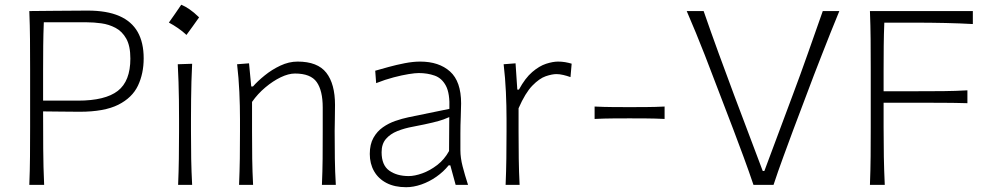

<svg xmlns="http://www.w3.org/2000/svg" viewBox="-20 -779 4170 809"><path d="M103.5 0H166Q162.6 -75.2 162.1 -151.9Q161.6 -228.5 161.6 -309.6Q192.9 -309.6 236.1 -308.8Q279.3 -308.1 315.9 -308.1Q419.4 -308.1 478.3 -337.6Q537.1 -367.2 561.3 -418.2Q585.4 -469.2 585.4 -533.2Q585.4 -599.6 560.1 -644.3Q534.7 -689 482.4 -711.7Q430.2 -734.4 349.1 -734.4Q270.5 -734.4 208.7 -733.4Q147 -732.4 103.5 -732.4Q106 -670.4 106.4 -613.3Q106.9 -556.2 106.9 -488.3V-243.7Q106.9 -176.3 106.4 -119.1Q106 -62 103.5 0ZM164.6 -685.1H345.7Q375 -685.1 407 -680.7Q439 -676.3 466.8 -661.6Q494.6 -647 512 -616.2Q529.3 -585.4 529.3 -532.2Q529.3 -437 476.3 -396Q423.3 -355 308.6 -355H161.6V-481Q161.6 -537.6 162.1 -586.4Q162.6 -635.3 164.6 -685.1Z M743.7 -759.1Q730.3 -739.2 717.6 -720.9Q705 -702.7 691.6 -683.9Q710.9 -673.7 730 -660.5Q749.1 -647.4 765.7 -631.8Q779.7 -650.6 792.8 -669.1Q806 -687.6 818.9 -705.9Q796.9 -727.4 778.3 -740Q759.8 -752.6 743.7 -759.1ZM730.5 0H789.6Q786.6 -57.1 785.6 -110.1Q784.7 -163.1 784.7 -226.1V-277.3Q784.7 -320.8 785.2 -359.4Q785.6 -397.9 786.6 -434.8Q787.6 -471.7 789.6 -510.3L729 -508.3Q731 -470.2 732.2 -433.6Q733.4 -397 733.9 -358.9Q734.4 -320.8 734.4 -277.3V-226.1Q734.4 -163.1 733.6 -110.1Q732.9 -57.1 730.5 0Z M987.3 0H1046.4Q1043.5 -57.1 1042.7 -109.9Q1042 -162.6 1042 -224.6V-349.6Q1065.9 -383.8 1097.9 -410.6Q1129.9 -437.5 1162.8 -453.4Q1195.8 -469.2 1222.7 -469.2Q1289.1 -469.2 1314.5 -433.1Q1339.8 -397 1339.8 -326.2V-224.6Q1339.8 -162.6 1339.4 -109.9Q1338.9 -57.1 1336.4 0H1395Q1391.6 -57.1 1390.9 -110.1Q1390.1 -163.1 1390.1 -226.1Q1390.1 -247.6 1390.9 -275.9Q1391.6 -304.2 1391.6 -336.9Q1391.6 -425.3 1355 -472.4Q1318.4 -519.5 1233.9 -519.5Q1197.3 -519.5 1161.1 -502.4Q1125 -485.4 1095 -460.9Q1064.9 -436.5 1045.9 -414.6H1038.6L1029.3 -512.2L979 -508.3Q985.8 -450.7 988.5 -391.6Q991.2 -332.5 991.2 -277.3V-226.1Q991.2 -163.1 990.5 -110.1Q989.7 -57.1 987.3 0Z M1702.1 -37.1Q1652.3 -37.1 1620.1 -60.1Q1587.9 -83 1587.9 -137.7Q1587.9 -172.4 1606.2 -193.6Q1624.5 -214.8 1654.5 -226.8Q1684.6 -238.8 1719.7 -245.1Q1773.4 -255.4 1803.2 -262.7Q1833 -270 1848.4 -275.6Q1863.8 -281.2 1873 -285.6L1872.1 -142.6Q1852.5 -106.9 1822 -83.5Q1791.5 -60.1 1759.3 -48.6Q1727.1 -37.1 1702.1 -37.1ZM1691.4 9.8Q1722.2 9.8 1755.4 -1.7Q1788.6 -13.2 1818.6 -34.2Q1848.6 -55.2 1870.6 -82.5H1877.4L1899.9 0H1952.1Q1938.5 -42 1929.2 -78.1Q1919.9 -114.3 1919.9 -146V-216.8Q1919.9 -251.5 1921.4 -286.1Q1922.9 -320.8 1922.9 -343.3Q1922.9 -436 1876.2 -477.8Q1829.6 -519.5 1750.5 -519.5Q1720.7 -519.5 1685.5 -512.7Q1650.4 -505.9 1617.4 -496.8Q1584.5 -487.8 1561 -481L1564.9 -428.7Q1603 -443.8 1638.7 -453.1Q1674.3 -462.4 1701.9 -466.8Q1729.5 -471.2 1744.1 -471.2Q1781.2 -471.2 1811.5 -460.4Q1841.8 -449.7 1858.9 -417.5Q1876 -385.3 1873.5 -320.3L1700.2 -284.7Q1674.3 -279.3 1646 -269.5Q1617.7 -259.8 1593.3 -242.7Q1568.8 -225.6 1553.5 -198.2Q1538.1 -170.9 1538.1 -130.4Q1538.1 -89.4 1556.2 -57.6Q1574.2 -25.9 1608.4 -8.1Q1642.6 9.8 1691.4 9.8Z M2110.4 0H2169.4Q2166.5 -57.1 2165.8 -109.9Q2165 -162.6 2165 -224.6V-322.8Q2193.4 -387.7 2223.1 -418.2Q2252.9 -448.7 2279.5 -457.8Q2306.2 -466.8 2324.7 -466.8Q2337.9 -466.8 2353.5 -463.1Q2369.1 -459.5 2383.8 -454.1L2388.7 -510.7Q2375.5 -514.6 2361.3 -517.1Q2347.2 -519.5 2331.5 -519.5Q2309.6 -519.5 2281 -510.3Q2252.4 -501 2222.7 -475.6Q2192.9 -450.2 2166.5 -401.4H2159.7L2152.3 -512.2L2102.1 -508.3Q2108.9 -450.7 2111.6 -391.6Q2114.3 -332.5 2114.3 -277.3V-226.1Q2114.3 -163.1 2113.5 -110.1Q2112.8 -57.1 2110.4 0Z M2485.4 -277.8Q2525.9 -279.8 2563.2 -280Q2600.6 -280.3 2632.8 -280.3Q2665 -280.3 2702.6 -280Q2740.2 -279.8 2780.3 -277.8V-330.1Q2740.2 -328.1 2702.6 -327.9Q2665 -327.6 2632.8 -327.6Q2600.6 -327.6 2563.2 -327.9Q2525.9 -328.1 2485.4 -330.1Z M3154.8 0H3239.3Q3257.8 -56.2 3280.3 -117.4Q3302.7 -178.7 3322.3 -231.4L3409.7 -462.9Q3424.8 -502.4 3442.9 -548.3Q3460.9 -594.2 3479.7 -641.6Q3498.5 -689 3516.6 -732.4H3446.8Q3417 -647.5 3384.5 -555.4Q3352.1 -463.4 3320.3 -378.9L3200.7 -58.6H3193.8L3073.7 -377Q3042.5 -460 3008.1 -554.4Q2973.6 -648.9 2944.8 -732.4H2873.5Q2892.6 -688.5 2912.1 -640.9Q2931.6 -593.3 2949.7 -547.1Q2967.8 -501 2982.4 -461.9L3070.3 -232.4Q3090.3 -179.7 3113.3 -117.4Q3136.2 -55.2 3154.8 0Z M3645.5 0H3708Q3705.1 -62 3704.1 -119.1Q3703.1 -176.3 3703.1 -243.7V-346.2H3827.6Q3898.9 -346.2 3951.4 -345.9Q4003.9 -345.7 4056.2 -344.2V-398.4Q4006.8 -395.5 3954.1 -395Q3901.4 -394.5 3828.6 -394.5H3703.1V-481Q3703.1 -537.1 3703.6 -585.7Q3704.1 -634.3 3706.1 -683.6H3820.3Q3903.3 -683.6 3964.6 -682.1Q4025.9 -680.7 4079.1 -677.7V-732.4H3645.5Q3647.9 -670.4 3648.4 -613.3Q3648.9 -556.2 3648.9 -488.3V-243.7Q3648.9 -176.3 3648.4 -119.1Q3647.9 -62 3645.5 0Z"/></svg>

Font: Pinar-VF
Style: Regular
Weight: 300
Designer: Amin Abedi
Version: Version 3.0